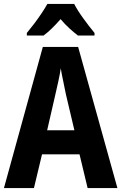

<svg xmlns="http://www.w3.org/2000/svg" viewBox="-20 -953 615 973"><path d="M424 0 383 -171H193L152 0H0L197 -715H376L575 0ZM314 -475Q308 -507 300 -543.5Q292 -580 288 -607Q284 -580 276 -542.5Q268 -505 261 -476L219 -293H357ZM356 -933Q373 -900 402 -860Q431 -820 459 -786V-773H375Q355 -788 332 -809Q309 -830 287 -856Q240 -802 201 -773H116V-786Q132 -805 152.5 -832Q173 -859 191 -886Q209 -913 220 -933Z"/></svg>

Font: Noto Sans Condensed
Style: Bold
Weight: 700
Width: 3
Designer: Monotype Design Team
Foundry: Monotype Imaging Inc.
Version: Version 2.013; ttfautohint (v1.8.4.7-5d5b)